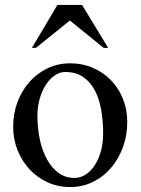

<svg xmlns="http://www.w3.org/2000/svg" viewBox="-20 -738 563 769"><path d="M308.6 -718.3 413.1 -546.4H395L259.8 -655.8L124 -546.4H107.9L210 -718.3ZM277.8 -25.4Q303.2 -25.4 324.2 -39.6Q345.2 -53.7 360.6 -77.9Q376 -102.1 384.5 -134.3Q393.1 -166.5 393.1 -203.1Q393.1 -254.4 385 -299.3Q377 -344.2 358.9 -377.7Q340.8 -411.1 311.8 -430.4Q282.7 -449.7 241.2 -449.7Q219.2 -449.7 199 -435.8Q178.7 -421.9 163.3 -397.9Q147.9 -374 138.9 -342Q129.9 -310.1 129.9 -273.9Q129.9 -222.7 139.9 -177.5Q149.9 -132.3 168.9 -98.4Q188 -64.5 215.3 -44.9Q242.7 -25.4 277.8 -25.4ZM261.2 11.2Q211.9 11.2 170.2 -8.1Q128.4 -27.3 97.9 -60.3Q67.4 -93.3 50 -137.2Q32.7 -181.2 32.7 -230.5Q32.7 -283.2 50 -329.3Q67.4 -375.5 97.9 -409.9Q128.4 -444.3 170.2 -464.4Q211.9 -484.4 261.2 -484.4Q310.5 -484.4 352.5 -466.1Q394.5 -447.8 425 -416Q455.6 -384.3 472.7 -341.6Q489.7 -298.8 489.7 -250.5Q489.7 -196.8 472.7 -149.4Q455.6 -102.1 425 -66.2Q394.5 -30.3 352.5 -9.5Q310.5 11.2 261.2 11.2Z"/></svg>

Font: Khmer Busra Bunong
Style: Regular
Weight: 400
Designer: D. Kanjahn
Version: Version 7.100; 2014